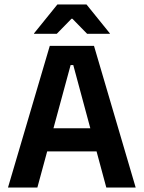

<svg xmlns="http://www.w3.org/2000/svg" viewBox="-20 -846 648 866"><path d="M16 0 204.5 -639H404L592 0H459.5L310.5 -552.5H298.5L148.5 0ZM159 -163V-267.5H448V-163ZM239 -826H370L475.5 -695.5V-693.5H373L306.5 -761.5H302.5L236 -693.5H133.5V-695.5Z"/></svg>

Font: Anek Bangla Medium SemiBold
Style: Regular
Weight: 600
Version: Version 1.003